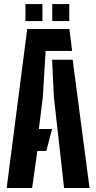

<svg xmlns="http://www.w3.org/2000/svg" viewBox="-20 -946 484 966"><path d="M13.6 0 116.9 -800H329.1L343 -689.7H209.5L195.4 -456.8L175.6 -296.9H242.1L213 -186.6H167.9L141.6 0ZM302.4 0 251.1 -457.8 242.1 -645.5H345.6L430.5 0ZM242.9 -840V-925.7H328.6V-840ZM108 -840V-925.7H193.5V-840Z"/></svg>

Font: Big Shoulders Stencil Display SC Thin
Style: Regular
Weight: 100
Designer: Patric King
Foundry: XO Type Co
Version: Version 2.001